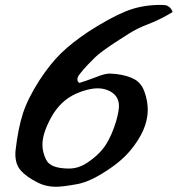

<svg xmlns="http://www.w3.org/2000/svg" viewBox="-20 -749 705 762"><path d="M288.1 -18.6Q229.5 -7.8 203.1 -7.8Q160.2 -7.8 126 -26.4Q84 -47.9 62.5 -72.3Q41 -96.7 41 -136.7Q41 -148.4 42 -154.3Q51.8 -239.3 70.8 -298.3Q89.8 -357.4 136.7 -430.7Q178.7 -495.1 221.7 -537.1Q264.6 -579.1 332 -624Q417 -678.7 478 -703.6Q539.1 -728.5 610.4 -729.5Q627.9 -729.5 635.7 -728.5Q643.6 -727.5 651.9 -721.2Q660.2 -714.8 665 -701.2Q617.2 -671.9 569.8 -653.8Q522.5 -635.7 491.2 -615.2Q481.4 -609.4 453.6 -591.3Q425.8 -573.2 418 -567.9Q410.2 -562.5 389.2 -547.4Q368.2 -532.2 356.9 -521Q345.7 -509.8 328.6 -492.2Q311.5 -474.6 294.9 -453.1Q287.1 -442.4 287.1 -433.6Q287.1 -424.8 294.9 -419.9Q320.3 -427.7 343.8 -436.5Q367.2 -445.3 376.5 -448.7Q385.7 -452.1 396.5 -454.6Q407.2 -457 417 -457Q422.9 -457 442.4 -455.1Q488.3 -449.2 515.1 -433.6Q542 -418 553.7 -383.8Q566.4 -348.6 566.4 -312.5Q566.4 -234.4 496.1 -150.4Q457 -103.5 382.8 -58.6Q332 -27.3 288.1 -18.6ZM428.7 -378.9Q403.3 -398.4 367.2 -398.4Q330.1 -398.4 281.2 -377Q218.8 -348.6 182.6 -282.2Q148.4 -219.7 148.4 -174.8Q148.4 -144.5 163.1 -115.2Q179.7 -80.1 253.9 -80.1Q293 -80.1 328.1 -104.5Q376 -136.7 400.4 -175.3Q424.8 -213.9 441.4 -269.5Q452.1 -308.6 452.1 -328.1Q452.1 -360.4 428.7 -378.9Z"/></svg>

Font: Essays1743
Style: Italic
Weight: 500
Italic angle: -10°
Designer: Based on the typeface in a 1743 English translation of the essays of Montaigne.  PostScript/TrueType font designed by Jo
Version: Version 002.100